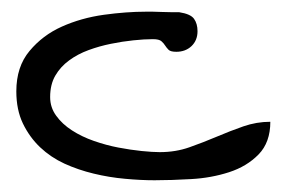

<svg xmlns="http://www.w3.org/2000/svg" viewBox="-20 -306 486 327"><path d="M7.8 -150.4Q7.8 -192.4 30.3 -219.2Q52.7 -246.1 85.4 -260.7Q118.2 -275.4 156.7 -280.8Q195.3 -286.1 228.5 -286.1H240.2Q247.1 -286.1 256.3 -285.6Q265.6 -285.2 273.4 -285.2H285.2Q304.7 -282.2 310.5 -273.9Q316.4 -265.6 316.4 -252.9Q316.4 -237.3 306.2 -227.5Q295.9 -217.8 280.3 -217.8Q270.5 -217.8 267.1 -221.2Q263.7 -224.6 261.2 -228.5Q258.8 -232.4 254.9 -235.8Q251 -239.3 240.2 -239.3Q225.6 -239.3 207 -237.3Q188.5 -235.4 168.9 -231.4Q149.4 -227.5 130.9 -220.7Q112.3 -213.9 97.7 -203.1Q83 -192.4 74.2 -177.2Q65.4 -162.1 65.4 -140.6Q65.4 -123 75.7 -108.9Q85.9 -94.7 102.5 -84Q119.1 -73.2 140.1 -65.9Q161.1 -58.6 181.6 -54.7Q202.1 -50.8 221.2 -48.8Q240.2 -46.9 252 -46.9Q279.3 -46.9 302.7 -55.2Q326.2 -63.5 349.1 -73.2Q372.1 -83 394.5 -90.8Q417 -98.6 440.4 -98.6Q440.4 -63.5 420.4 -43Q400.4 -22.5 370.1 -12.7Q339.8 -2.9 305.7 -1Q271.5 1 243.2 1Q219.7 1 192.9 -1.5Q166 -3.9 139.6 -10.3Q113.3 -16.6 89.8 -27.3Q66.4 -38.1 48.3 -55.2Q30.3 -72.3 19 -95.7Q7.8 -119.1 7.8 -150.4Z"/></svg>

Font: Swanky and Moo Moo Cyrillic
Style: Regular
Weight: 400
Designer: Kimberly Geswein; Denis Ignatov
Foundry: Kimberly Geswein; Denis Ignatov
Version: Version 1.003 June 27, 2018